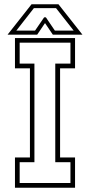

<svg xmlns="http://www.w3.org/2000/svg" viewBox="-20 -878 421 898"><path d="M50 0V-141.5H120V-558.5H50V-700H331V-558.5H261V-141.5H331V0ZM72 -22H309.5V-119.5H238.5V-580.5H309.5V-678.5H72V-580.5H141V-119.5H72ZM127.5 -858H253.5L365.5 -716H227L190.5 -770L154 -716H15.5ZM138.5 -840 56.5 -735H144L186.5 -797H194.5L236.5 -735H324.5L242 -840Z"/></svg>

Font: Tourney Condensed ExtraLight
Style: Regular
Weight: 200
Width: 3
Designer: Tyler Finck
Foundry: Etcetera Type Co
Version: Version 1.010; ttfautohint (v1.8.3)